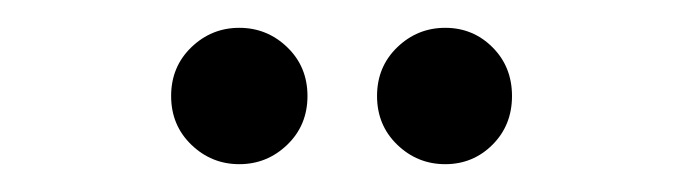

<svg xmlns="http://www.w3.org/2000/svg" viewBox="-20 -783 491 138"><path d="M103 -714Q103 -735 117.5 -749Q132 -763 152 -763Q172 -763 186.5 -749Q201 -735 201 -714Q201 -693 186.5 -679Q172 -665 152 -665Q132 -665 117.5 -679Q103 -693 103 -714ZM300 -763Q320 -763 334 -749Q348 -735 348 -714Q348 -693 334 -679Q320 -665 300 -665Q280 -665 265.5 -679Q251 -693 251 -714Q251 -735 265.5 -749Q280 -763 300 -763Z"/></svg>

Font: Evergrow Sans
Style: Light
Weight: 300
Foundry: 10Web
Version: Version 1.000